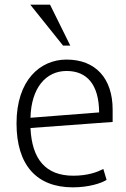

<svg xmlns="http://www.w3.org/2000/svg" viewBox="-20 -795 542 825"><path d="M293 10C360 10 414 -7 438 -22L424 -69C401 -57 360 -40 295 -40C177 -40 117 -110 111 -245L464 -271V-324C464 -459 390 -539 266 -539C152 -539 51 -450 51 -265C51 -85 138 10 293 10ZM266 -490C353 -490 405 -433 406 -312L111 -289C114 -417 177 -490 266 -490ZM110 -775 251 -599H282L195 -775Z"/></svg>

Font: Repo Light
Style: Regular
Weight: 300
Designer: Stefan Peev
Foundry: Context Ltd
Version: Version 001.502